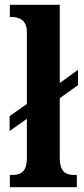

<svg xmlns="http://www.w3.org/2000/svg" viewBox="-20 -780 349 800"><path d="M21 0H300V-51H290C254 -51 229 -64 229 -123V-371L305 -425V-489L229 -434V-760H21V-709H30C53 -709 92 -701 92 -647V-347L20 -296V-234L92 -285V-123C92 -64 67 -51 30 -51H21Z"/></svg>

Font: Noto Serif Ethiopic Condensed
Style: Bold
Weight: 700
Width: 3
Designer: Monotype Design Team
Foundry: Monotype Imaging Inc.
Version: Version 2.102